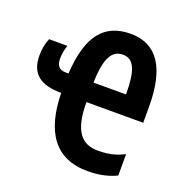

<svg xmlns="http://www.w3.org/2000/svg" viewBox="-107 -646 713 750"><g transform="rotate(20 250.0 -271.0)"><path d="M336 10C391 10 428 -2 455 -15V-104C429 -91 399 -79 347 -79C278 -79 240 -122 240 -242H476V-309C476 -468 423 -552 312 -552C204 -552 145 -484 136 -323H126C97 -323 85 -337 85 -368C85 -386 89 -405 95 -423H19C10 -403 5 -378 5 -351C5 -276 47 -242 135 -242C138 -83 199 10 336 10ZM375 -323H240C242 -431 269 -465 311 -465C357 -465 375 -423 375 -323Z"/></g></svg>

Font: Noto Sans Mono ExtraCondensed SemiBold
Style: Regular
Weight: 600
Width: 2
Designer: Monotype Design Team
Foundry: Monotype Imaging Inc.
Version: Version 2.014